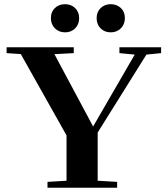

<svg xmlns="http://www.w3.org/2000/svg" viewBox="-20 -886 791 906"><path d="M436 -800.8Q436 -829.6 454.8 -847.9Q473.6 -866.2 502.4 -866.2Q531.2 -866.2 550.3 -848.1Q569.3 -830.1 569.3 -800.8Q569.3 -771 550.3 -752.2Q531.2 -733.4 502.4 -733.4Q473.6 -733.4 454.8 -752Q436 -770.5 436 -800.8ZM220.2 -800.8Q220.2 -830.1 239 -848.1Q257.8 -866.2 287.1 -866.2Q315.4 -866.2 334.5 -847.9Q353.5 -829.6 353.5 -800.8Q353.5 -771 334.7 -752.2Q315.9 -733.4 287.1 -733.4Q258.3 -733.4 239.3 -752.2Q220.2 -771 220.2 -800.8ZM204.1 0V-27.8L293.9 -33.2V-247.1L78.1 -630.9L11.2 -635.3V-663.1H328.1V-635.3L236.8 -630.4L419.4 -289.1L615.7 -628.4L543.5 -635.3V-663.1H740.2V-635.3L670.9 -628.4L440.9 -260.7V-33.2L532.7 -27.8V0Z"/></svg>

Font: Elstob 18pt
Style: Bold
Weight: 700
Designer: Peter S. Baker
Version: Version 1.015